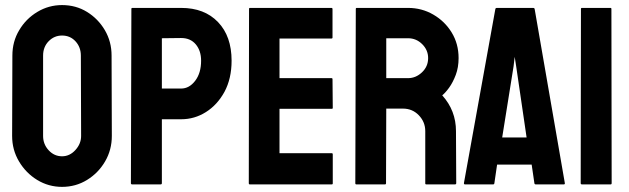

<svg xmlns="http://www.w3.org/2000/svg" viewBox="-20 -727 2480 757"><path d="M224.6 9.8Q171.4 9.8 126.5 -17.6Q82 -44.9 54.9 -90.6Q27.8 -136.2 27.8 -190.9L28.8 -507.8Q28.8 -563.5 55.7 -607.9Q82 -652.8 127 -679.9Q171.9 -707 224.6 -707Q279.3 -707 322.8 -680.2Q366.7 -653.3 393.3 -608.2Q419.9 -563 419.9 -507.8L420.9 -190.9Q420.9 -136.2 394.5 -90.8Q367.7 -44.9 323.2 -17.6Q278.8 9.8 224.6 9.8ZM224.6 -110.8Q254.9 -110.8 277.3 -135.5Q299.8 -160.2 299.8 -190.9L298.8 -507.8Q298.8 -541 277.8 -564Q256.8 -586.9 224.6 -586.9Q193.8 -586.9 171.9 -564.5Q149.9 -542 149.9 -507.8V-190.9Q149.9 -158.2 171.9 -134.5Q193.8 -110.8 224.6 -110.8Z M613.3 0H501Q496.1 0 496.1 -4.9L498 -691.9Q498 -695.8 502 -695.8H694.3Q786.1 -695.8 839.6 -639.9Q893.1 -584 893.1 -487.8Q893.1 -417.5 865.2 -365.2Q836.9 -313.5 792 -285.2Q747.1 -256.8 694.3 -256.8H618.2V-4.9Q618.2 0 613.3 0ZM694.3 -577.1 618.2 -576.2V-377.9H694.3Q726.1 -377.9 749.5 -408.4Q772.9 -439 772.9 -487.8Q772.9 -526.9 752 -552Q731 -577.1 694.3 -577.1Z M1288.1 0H964.8Q960.9 0 960.9 -4.9L961.9 -691.9Q961.9 -695.8 965.8 -695.8H1287.1Q1291 -695.8 1291 -690.9V-579.1Q1291 -575.2 1287.1 -575.2H1082V-418.9H1287.1Q1291 -418.9 1291 -415L1292 -301.8Q1292 -297.9 1288.1 -297.9H1082V-123H1288.1Q1292 -123 1292 -118.2V-3.9Q1292 0 1288.1 0Z M1498 0H1384.8Q1380.9 0 1380.9 -4.9L1382.8 -691.9Q1382.8 -695.8 1386.7 -695.8H1588.9Q1643.1 -695.8 1688.5 -669.4Q1733.9 -643.1 1761 -598.6Q1788.1 -554.2 1788.1 -498Q1788.1 -461.4 1776.9 -431.6Q1765.6 -401.9 1750.7 -381.3Q1735.8 -360.8 1723.6 -351.1Q1777.8 -291 1777.8 -210L1778.8 -4.9Q1778.8 0 1773.9 0H1660.6Q1656.7 0 1656.7 -2.9V-210Q1656.7 -246.1 1631.3 -272.5Q1606 -298.8 1568.8 -298.8H1502.9L1502 -4.9Q1502 0 1498 0ZM1588.9 -576.2H1502.9V-418.9H1588.9Q1619.6 -418.9 1643.8 -441.9Q1668 -464.8 1668 -498Q1668 -529.8 1644.5 -553Q1621.1 -576.2 1588.9 -576.2Z M1809.1 -4.9 1933.1 -691.9Q1934.1 -695.8 1938 -695.8H2083Q2086.9 -695.8 2087.9 -691.9L2207 -4.9Q2207.5 0 2203.1 0H2092.3Q2087.4 0 2086.9 -4.9L2076.2 -78.1H1939.9L1929.2 -4.9Q1928.7 0 1924.3 0H1813Q1809.1 0 1809.1 -4.9ZM2004.9 -465.8 1960 -185.1H2056.2L2015.1 -465.8L2009.3 -502.9Z M2387.7 0H2274.4Q2269.5 0 2269.5 -4.9L2270.5 -691.9Q2270.5 -695.8 2274.4 -695.8H2386.7Q2390.6 -695.8 2390.6 -691.9L2391.6 -4.9Q2391.6 0 2387.7 0Z"/></svg>

Font: Koulen
Style: Regular
Weight: 400
Designer: Danh Hong
Version: Version 8.00;December 21, 2023;FontCreator 13.0.0.2620 64-bi